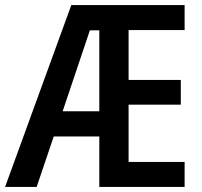

<svg xmlns="http://www.w3.org/2000/svg" viewBox="-22 -734 792 754"><path d="M368 0V-198H189L122 0H-2L258 -714H703V-616H483V-420H688V-323H483V-98H703V0ZM368 -297V-615H331L224 -297Z"/></svg>

Font: Noto Sans Display Medium Narrow
Style: Regular
Weight: 500
Width: 4
Designer: Monotype Design team
Foundry: Monotype Imaging Inc.
Version: Version 1.000